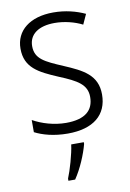

<svg xmlns="http://www.w3.org/2000/svg" viewBox="-86 -646 589 870"><g transform="rotate(-10 208.0 -211.5)"><path d="M375 -189C375 -279 310 -310 226 -346C144 -381 101 -400 101 -459C101 -514 146 -545 219 -545C264 -545 311 -533 346 -515L367 -561C326 -580 277 -593 221 -593C114 -593 47 -540 47 -457C47 -369 108 -339 195 -302C278 -268 320 -244 320 -187C320 -126 281 -90 193 -90C137 -90 82 -107 41 -130V-74C76 -56 127 -41 192 -41C310 -41 375 -95 375 -189ZM256 18V10H198C193 52 171 127 157 160V170H188C218 126 244 64 256 18Z"/></g></svg>

Font: Noto Sans Tamil UI SemiCondensed Light
Style: Regular
Weight: 300
Width: 4
Designer: Jelle Bosma - Monotype Design Team
Foundry: Monotype Imaging Inc.
Version: Version 2.004